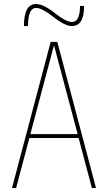

<svg xmlns="http://www.w3.org/2000/svg" viewBox="-20 -940 540 960"><path d="M99.6 -809.6Q99.6 -919.9 160.2 -919.9Q197.3 -919.9 254.9 -874Q310.5 -830.1 339.8 -830.1Q379.9 -830.1 379.9 -910.2H400.4Q400.4 -810.5 339.8 -809.6Q303.7 -809.6 243.2 -858.4Q189.5 -900.4 160.2 -900.4Q120.1 -900.4 120.1 -809.6ZM368.2 -269.5 251 -710H249L131.8 -269.5ZM373 -250H127L60.5 0H40L233.4 -730.5H266.6L460 0H439.5Z"/></svg>

Font: Mgen+ 1mn thin
Style: Regular
Weight: 100
Designer: [Source Han Sans]
Ryoko NISHIZUKA  (kana & ideographs); Paul D. Hunt (Latin, Greek & Cyrillic); Wenlong ZHANG  (bopomofo
Version: Version 1.059.20150602